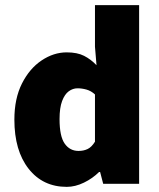

<svg xmlns="http://www.w3.org/2000/svg" viewBox="-20 -716 620 748"><path d="M240 12Q147 12 91.5 -58.5Q36 -129 36 -250Q36 -332 65.5 -390.5Q95 -449 142 -480.5Q189 -512 240 -512Q281 -512 307.5 -498.5Q334 -485 356 -462L350 -534V-696H522V0H382L370 -46H366Q341 -21 307 -4.5Q273 12 240 12ZM286 -128Q306 -128 321.5 -135.5Q337 -143 350 -164V-348Q335 -362 317 -367Q299 -372 282 -372Q264 -372 248 -360.5Q232 -349 222 -322.5Q212 -296 212 -252Q212 -185 232 -156.5Q252 -128 286 -128Z"/></svg>

Font: Assistant ExtraLight ExtraBold
Style: Regular
Weight: 800
Version: Version 3.000